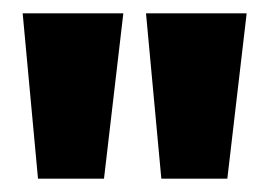

<svg xmlns="http://www.w3.org/2000/svg" viewBox="-20 -721 404 288"><path d="M136 -453H37L14 -701H165ZM321 -453H222L199 -701H350Z"/></svg>

Font: Phudu Light ExtraBold
Style: Regular
Weight: 800
Version: Version 1.005;gftools[0.9.23]